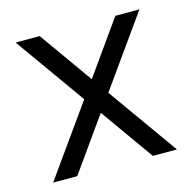

<svg xmlns="http://www.w3.org/2000/svg" viewBox="-81 -581 663 662"><g transform="rotate(-15 251.0 -250.0)"><path d="M116 0H30L208 -250L30 -500H116L251 -310L386 -500H472L294 -250L472 0H386L251 -190Z"/></g></svg>

Font: MedMera Sans
Style: Regular
Weight: 400
Designer: Kasper Nordkvist
Foundry: UNCUT.wtf
Version: Version 1.300